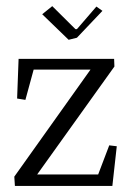

<svg xmlns="http://www.w3.org/2000/svg" viewBox="-20 -615 429 635"><path d="M207 -483.4 234.4 -490.2 318.8 -579.1 298.8 -593.3 234.4 -518.6H229.5L152.8 -594.7L119.6 -567.9ZM29.3 0H351.6L366.2 -131.3L341.3 -134.3L304.7 -38.1H103L358.4 -395L357.4 -420.4H41.5L36.6 -289.1L64 -284.7L91.3 -384.8H279.3L27.3 -30.8Z"/></svg>

Font: Neuton Light
Style: Regular
Weight: 300
Designer: Brian M Zick
Foundry: Brian M Zick
Version: Version 1.560